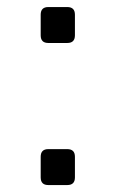

<svg xmlns="http://www.w3.org/2000/svg" viewBox="-20 -533 333 553"><path d="M119.1 0Q97.2 0 97.2 -22V-81.5Q97.2 -103.5 119.1 -103.5H173.8Q195.8 -103.5 195.8 -81.5V-22Q195.8 0 173.8 0ZM119.1 -409.2Q97.2 -409.2 97.2 -431.2V-490.7Q97.2 -512.7 119.1 -512.7H173.8Q195.8 -512.7 195.8 -490.7V-431.2Q195.8 -409.2 173.8 -409.2Z"/></svg>

Font: Istok Web
Style: Regular
Weight: 400
Designer: Andrey V. Panov
Foundry: Andrey V. Panov
Version: Version 1.0.2g